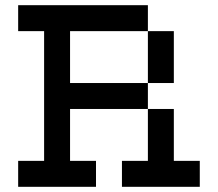

<svg xmlns="http://www.w3.org/2000/svg" viewBox="-20 -720 840 740"><path d="M50 0H350V-100H250V-300H550V-100H450V0H750V-100H650V-300H550V-400H250V-600H550V-700H50V-600H150V-100H50ZM550 -400H650V-600H550Z"/></svg>

Font: Connection Serif
Style: Regular
Weight: 400
Version: Version 0.2